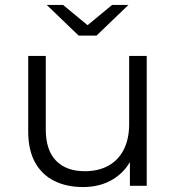

<svg xmlns="http://www.w3.org/2000/svg" viewBox="-20 -751 712 776"><path d="M316 5Q249 5 199 -20Q149 -45 121.5 -95Q94 -145 94 -220V-525H165V-228Q165 -144 206.5 -101.5Q248 -59 323 -59Q378 -59 418.5 -81.5Q459 -104 480.5 -147Q502 -190 502 -250V-525H573V0H505V-144L516 -118Q491 -60 438.5 -27.5Q386 5 316 5ZM298 -607 169 -731H235L362 -626H306L433 -731H499L370 -607Z"/></svg>

Font: MOST Montserrat
Style: Regular
Weight: 400
Designer: Julieta Ulanovsky
Foundry: Julieta Ulanovsky
Version: Version 8.000;March 11, 2024;FontCreator 15.0.0.2926 64-bit